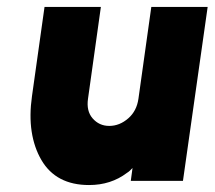

<svg xmlns="http://www.w3.org/2000/svg" viewBox="-20 -520 617 552"><path d="M108 -500 72 -244Q64 -188 71 -142Q78 -96 99 -60Q141 12 236 12Q299 12 345 -23Q350 -26 353.5 -29.5Q357 -33 361 -37L356 0H506L577 -500H415L378 -236Q373 -201 349 -180Q324 -158 294 -158Q265 -158 246 -180Q228 -201 233 -236L270 -500Z"/></svg>

Font: Unageo
Style: Black-Italic
Weight: 900
Designer: Richard Sepsi
Foundry: Richard Sepsi
Version: Version 2.000